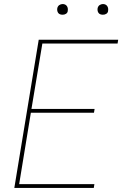

<svg xmlns="http://www.w3.org/2000/svg" viewBox="-20 -932 640 952"><path d="M51 0 172 -735H566L563 -716H190L136 -392H449L446 -373H133L75 -19H448L445 0ZM490 -859Q484 -859 478 -861Q472 -863 468.5 -868Q465 -873 464 -879Q463 -885 464 -891Q465 -896 467.5 -900Q470 -904 473.5 -906.5Q477 -909 481.5 -910.5Q486 -912 490 -912Q497 -912 502.5 -909.5Q508 -907 511.5 -902Q515 -897 516 -891Q517 -885 516 -879Q516 -874 513.5 -870Q511 -866 507 -863.5Q503 -861 499 -860Q495 -859 490 -859ZM290 -859Q284 -859 278 -861Q272 -863 268.5 -868Q265 -873 264 -879Q263 -885 264 -891Q265 -896 267.5 -900Q270 -904 273.5 -906.5Q277 -909 281.5 -910.5Q286 -912 290 -912Q297 -912 302.5 -909.5Q308 -907 311.5 -902Q315 -897 316 -891Q317 -885 316 -879Q316 -874 313.5 -870Q311 -866 307 -863.5Q303 -861 299 -860Q295 -859 290 -859Z"/></svg>

Font: Iosevka Curly ThExObl
Style: Regular
Weight: 100
Width: 7
Italic angle: -9°
Monospace: yes
Designer: Belleve Invis
Foundry: Belleve Invis
Version: Version 11.1.0; ttfautohint (v1.8.3)